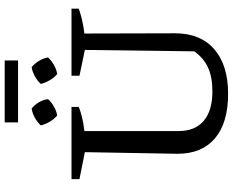

<svg xmlns="http://www.w3.org/2000/svg" viewBox="-107 -876 993 819"><g transform="rotate(-90 389.5 -466.5)"><path d="M399 10Q275 10 209 -46Q143 -102 143 -206L150 -601L35 -624V-658H343V-627Q323 -619 298.5 -613Q274 -607 240 -603V-201Q240 -131 283.5 -94Q327 -57 409 -57Q469 -57 509.5 -75Q550 -93 580 -134L586 -601L476 -624V-658H762V-627Q740 -619 714 -613Q688 -607 656 -603L657 -216Q657 -108 589 -49Q521 10 399 10ZM336 -828Q352 -815 363 -796.5Q374 -778 376 -758Q364 -744 344.5 -733Q325 -722 306 -719Q291 -732 280 -750.5Q269 -769 264 -789Q278 -804 297 -814.5Q316 -825 336 -828ZM513 -828Q528 -815 539.5 -796.5Q551 -778 554 -758Q541 -744 522 -733Q503 -722 483 -719Q468 -732 457 -750.5Q446 -769 441 -789Q455 -804 474 -814.5Q493 -825 513 -828ZM277 -886V-943H541V-886Z"/></g></svg>

Font: Piazzolla Thin Medium
Style: Regular
Weight: 500
Version: Version 2.005